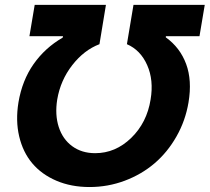

<svg xmlns="http://www.w3.org/2000/svg" viewBox="-20 -747 849 777"><path d="M54.7 -332.7Q69.6 -421.5 115.9 -487.6Q162.3 -553.6 233.7 -594.8L235.1 -600.5H99.1L120.4 -727.3H408.7L382.5 -568.2Q320 -544.4 272.4 -483.3Q224.8 -422.2 211.6 -344.5Q201.7 -282.7 217.7 -233.1Q233.7 -183.6 272.2 -155.4Q310.7 -127.1 365.1 -127.1Q447.4 -127.1 511 -188.9Q574.6 -250.7 589.5 -344.5Q602.6 -422.6 575.6 -483.5Q548.7 -544.4 493.6 -568.2L520.2 -727.3H808.6L787.3 -600.5H651.3L650.9 -595.9Q708.8 -554.3 733.3 -487.9Q757.8 -421.5 742.9 -332.7Q730.5 -258.5 694.2 -194.8Q658 -131 605.5 -86.1Q552.9 -41.2 484.7 -15.6Q416.5 9.9 342.3 9.9Q268.1 9.9 208.3 -15.6Q148.4 -41.2 110.6 -86.1Q72.8 -131 57.7 -194.8Q42.6 -258.5 54.7 -332.7Z"/></svg>

Font: Karasuma Gothic
Style: Bold Italic
Weight: 700
Italic angle: 9.39998°
Designer: Rasmus Andersson / Ryoko Nishizuka
Foundry: Genbu
Version: Version 1.00